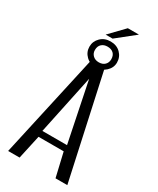

<svg xmlns="http://www.w3.org/2000/svg" viewBox="-210 -894 790 958"><g transform="rotate(30 185.5 -414.5)"><path d="M15 0 146 -591H227L356 0H288L256 -137H111L81 0ZM113 -172H255L185 -514ZM185 -579Q151 -579 128.5 -601Q106 -623 106 -654Q106 -685 128.5 -707Q151 -729 185 -729Q221 -729 243 -707Q265 -685 265 -653Q265 -623 241 -601Q217 -579 185 -579ZM185 -609Q207 -609 219.5 -621.5Q232 -634 232 -653Q232 -675 219.5 -687Q207 -699 185 -699Q164 -699 151 -687Q138 -675 138 -653Q138 -634 151 -621.5Q164 -609 185 -609ZM146 -746 226 -829H290L186 -746Z"/></g></svg>

Font: Alumni Sans Thin
Style: Regular
Weight: 400
Version: Version 1.018